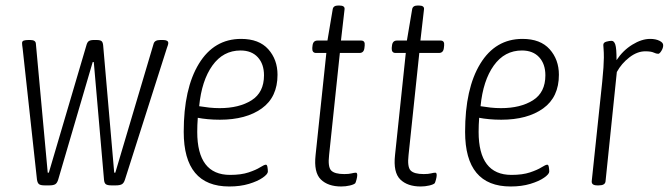

<svg xmlns="http://www.w3.org/2000/svg" viewBox="-20 -670 2424 696"><path d="M142 2Q128 2 122 -2Q116 -6 114 -19L62 -495Q61 -502 60.5 -506Q60 -510 60 -514Q60 -521 66.5 -523Q73 -525 83 -525H90Q109 -525 110 -512L153 -44H157L293 -505Q296 -517 302 -521Q308 -525 320 -525H330Q343 -525 348 -521Q353 -517 354 -505L394 -44H398L537 -512Q541 -525 561 -525H571Q590 -525 590 -514Q590 -511 588.5 -506Q587 -501 585 -496L433 -19Q429 -6 421.5 -2Q414 2 400 2H384Q370 2 364 -2Q358 -6 357 -19L320 -445H316L191 -19Q187 -6 180 -2Q173 2 159 2Z M811 6Q646 6 646 -192Q646 -349 701 -439Q756 -529 854 -529Q919 -529 952.5 -491.5Q986 -454 986 -399Q986 -318 929 -277Q872 -236 777 -236Q754 -236 733 -238Q712 -240 697 -243Q695 -217 695 -192Q695 -36 814 -36Q854 -36 881 -45Q908 -54 923 -63.5Q938 -73 944 -73Q948 -73 949.5 -64.5Q951 -56 951 -48Q951 -39 932.5 -26Q914 -13 882.5 -3.5Q851 6 811 6ZM776 -278Q847 -278 892 -306.5Q937 -335 937 -397Q937 -438 914.5 -462.5Q892 -487 852 -487Q789 -487 750 -432.5Q711 -378 702 -285Q720 -282 738.5 -280Q757 -278 776 -278Z M1217 6Q1169 6 1143 -19.5Q1117 -45 1124 -108L1163 -478H1126Q1111 -478 1112 -496L1113 -505Q1115 -523 1131 -523H1167L1186 -636Q1188 -650 1206 -650H1210Q1231 -650 1229 -636L1216 -523H1289Q1304 -523 1302 -505L1301 -496Q1299 -478 1283 -478H1212L1173 -108Q1168 -65 1180.5 -52Q1193 -39 1228 -39Q1245 -39 1254.5 -41.5Q1264 -44 1270 -44Q1275 -44 1275 -35Q1275 -29 1272.5 -19.5Q1270 -10 1268 -6Q1263 -1 1248 2.5Q1233 6 1217 6Z M1505 6Q1457 6 1431 -19.5Q1405 -45 1412 -108L1451 -478H1414Q1399 -478 1400 -496L1401 -505Q1403 -523 1419 -523H1455L1474 -636Q1476 -650 1494 -650H1498Q1519 -650 1517 -636L1504 -523H1577Q1592 -523 1590 -505L1589 -496Q1587 -478 1571 -478H1500L1461 -108Q1456 -65 1468.5 -52Q1481 -39 1516 -39Q1533 -39 1542.5 -41.5Q1552 -44 1558 -44Q1563 -44 1563 -35Q1563 -29 1560.5 -19.5Q1558 -10 1556 -6Q1551 -1 1536 2.5Q1521 6 1505 6Z M1831 6Q1666 6 1666 -192Q1666 -349 1721 -439Q1776 -529 1874 -529Q1939 -529 1972.5 -491.5Q2006 -454 2006 -399Q2006 -318 1949 -277Q1892 -236 1797 -236Q1774 -236 1753 -238Q1732 -240 1717 -243Q1715 -217 1715 -192Q1715 -36 1834 -36Q1874 -36 1901 -45Q1928 -54 1943 -63.5Q1958 -73 1964 -73Q1968 -73 1969.5 -64.5Q1971 -56 1971 -48Q1971 -39 1952.5 -26Q1934 -13 1902.5 -3.5Q1871 6 1831 6ZM1796 -278Q1867 -278 1912 -306.5Q1957 -335 1957 -397Q1957 -438 1934.5 -462.5Q1912 -487 1872 -487Q1809 -487 1770 -432.5Q1731 -378 1722 -285Q1740 -282 1758.5 -280Q1777 -278 1796 -278Z M2145 2Q2124 2 2125 -13L2163 -373Q2166 -402 2167.5 -425Q2169 -448 2169 -461Q2169 -481 2168 -492Q2167 -503 2167 -507Q2167 -516 2178 -519Q2189 -522 2197 -522Q2206 -522 2210.5 -508.5Q2215 -495 2215 -452Q2238 -487 2272 -508Q2306 -529 2337 -529Q2357 -529 2371 -522Q2385 -515 2384 -505Q2384 -496 2377.5 -485.5Q2371 -475 2366 -475Q2359 -475 2349.5 -479.5Q2340 -484 2319 -484Q2290 -484 2261.5 -462Q2233 -440 2216 -409L2175 -12Q2173 2 2151 2Z"/></svg>

Font: Asap Condensed Condensed ExtraLight
Style: Italic
Weight: 200
Width: 3
Italic angle: -6°
Designer: Pablo Cosgaya
Foundry: Omnibus-Type
Version: Version 3.001; ttfautohint (v1.8.4.7-5d5b)